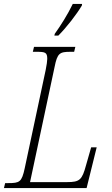

<svg xmlns="http://www.w3.org/2000/svg" viewBox="-39 -951 566 971"><path d="M236 -771H256C298 -813 349 -879 375 -923L376 -931H329C303 -877 268 -822 238 -780ZM-19 0H399L450 -206H422L396 -115C376 -41 364 -30 300 -30H113L237 -612C251 -683 263 -689 318 -689H336L342 -714H133L127 -689H146C190 -689 200 -686 200 -653C200 -643 197 -622 192 -597L86 -100C71 -30 60 -25 3 -25H-13Z"/></svg>

Font: Noto Serif Condensed ExtraLight
Style: Italic
Weight: 200
Width: 3
Italic angle: -12°
Designer: Monotype Design Team
Foundry: Monotype Imaging Inc.
Version: Version 2.013